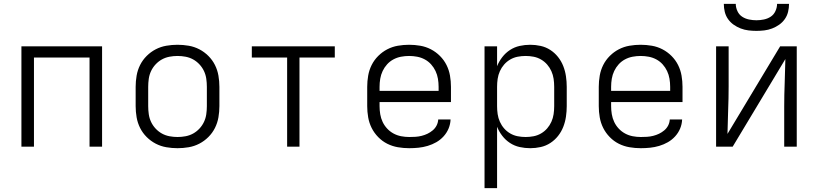

<svg xmlns="http://www.w3.org/2000/svg" viewBox="-20 -760 4240 995"><path d="M91 0V-520H509V0H444V-462H156V0Z M900 8Q871 8 842 3Q813 -2 787 -15.5Q761 -29 740 -50Q719 -71 706 -97Q693 -123 688 -152Q683 -181 683 -210V-310Q683 -339 688 -368Q693 -397 706 -423Q719 -449 740 -470Q761 -491 787 -504.5Q813 -518 842 -523Q871 -528 900 -528Q929 -528 958 -523Q987 -518 1013 -504.5Q1039 -491 1060 -470Q1081 -449 1094 -423Q1107 -397 1112 -368Q1117 -339 1117 -310V-210Q1117 -181 1112 -152Q1107 -123 1094 -97Q1081 -71 1060 -50Q1039 -29 1013 -15.5Q987 -2 958 3Q929 8 900 8ZM900 -50Q921 -50 942 -54Q963 -58 981 -68Q999 -78 1013.5 -93.5Q1028 -109 1037 -128Q1046 -147 1049 -168Q1052 -189 1052 -210V-310Q1052 -331 1049 -352Q1046 -373 1037 -392Q1028 -411 1013.5 -426.5Q999 -442 981 -452Q963 -462 942 -466Q921 -470 900 -470Q879 -470 858 -466Q837 -462 819 -452Q801 -442 786.5 -426.5Q772 -411 763 -392Q754 -373 751 -352Q748 -331 748 -310V-210Q748 -189 751 -168Q754 -147 763 -128Q772 -109 786.5 -93.5Q801 -78 819 -68Q837 -58 858 -54Q879 -50 900 -50Z M1468 0V-462H1285V-520H1715V-462H1532V0Z M2101 8Q2071 8 2042 3Q2013 -2 1987 -15Q1961 -28 1940 -49.5Q1919 -71 1906 -97Q1893 -123 1888 -152Q1883 -181 1883 -210V-310Q1883 -339 1888 -368Q1893 -397 1906 -423Q1919 -449 1940 -470Q1961 -491 1987 -504.5Q2013 -518 2042 -523Q2071 -528 2100 -528Q2129 -528 2158 -523Q2187 -518 2213 -504.5Q2239 -491 2260 -470Q2281 -449 2294 -423Q2307 -397 2312 -368Q2317 -339 2317 -310V-231H1947V-210Q1947 -189 1950.5 -168Q1954 -147 1963 -128Q1972 -109 1986.5 -93.5Q2001 -78 2019.5 -68Q2038 -58 2059 -54Q2080 -50 2101 -50Q2117 -50 2133 -51Q2149 -52 2165 -56Q2181 -60 2195.5 -67Q2210 -74 2222.5 -84.5Q2235 -95 2242.5 -109.5Q2250 -124 2251 -141H2315Q2314 -116 2304.5 -93.5Q2295 -71 2278.5 -53Q2262 -35 2241 -23Q2220 -11 2196.5 -4Q2173 3 2149 5.5Q2125 8 2101 8ZM1947 -289H2253V-310Q2253 -331 2249.5 -352Q2246 -373 2237 -392Q2228 -411 2214 -426.5Q2200 -442 2181.5 -452Q2163 -462 2142 -466Q2121 -470 2100 -470Q2079 -470 2058 -466Q2037 -462 2018.5 -452Q2000 -442 1986 -426.5Q1972 -411 1963 -392Q1954 -373 1950.5 -352Q1947 -331 1947 -310Z M2491 215V-520H2556V-417Q2566 -442 2583 -464Q2600 -486 2623 -501Q2646 -516 2673 -522Q2700 -528 2728 -528Q2755 -528 2782 -522Q2809 -516 2832 -501Q2855 -486 2872 -464.5Q2889 -443 2899 -417.5Q2909 -392 2913 -364.5Q2917 -337 2917 -310V-210Q2917 -183 2913 -155.5Q2909 -128 2899 -102.5Q2889 -77 2872 -55.5Q2855 -34 2832 -19Q2809 -4 2782 2Q2755 8 2728 8Q2700 8 2673 2Q2646 -4 2623 -19Q2600 -34 2583 -56Q2566 -78 2556 -103V215ZM2704 -50Q2725 -50 2745.5 -54Q2766 -58 2784 -68.5Q2802 -79 2815.5 -94.5Q2829 -110 2837.5 -129Q2846 -148 2849 -168.5Q2852 -189 2852 -210V-310Q2852 -331 2849 -351.5Q2846 -372 2837.5 -391Q2829 -410 2815.5 -425.5Q2802 -441 2784 -451.5Q2766 -462 2745.5 -466Q2725 -470 2704 -470Q2683 -470 2662.5 -466Q2642 -462 2624 -451.5Q2606 -441 2592.5 -425.5Q2579 -410 2570.5 -391Q2562 -372 2559 -351.5Q2556 -331 2556 -310V-210Q2556 -189 2559 -168.5Q2562 -148 2570.5 -129Q2579 -110 2592.5 -94.5Q2606 -79 2624 -68.5Q2642 -58 2662.5 -54Q2683 -50 2704 -50Z M3301 8Q3271 8 3242 3Q3213 -2 3187 -15Q3161 -28 3140 -49.5Q3119 -71 3106 -97Q3093 -123 3088 -152Q3083 -181 3083 -210V-310Q3083 -339 3088 -368Q3093 -397 3106 -423Q3119 -449 3140 -470Q3161 -491 3187 -504.5Q3213 -518 3242 -523Q3271 -528 3300 -528Q3329 -528 3358 -523Q3387 -518 3413 -504.5Q3439 -491 3460 -470Q3481 -449 3494 -423Q3507 -397 3512 -368Q3517 -339 3517 -310V-231H3147V-210Q3147 -189 3150.5 -168Q3154 -147 3163 -128Q3172 -109 3186.5 -93.5Q3201 -78 3219.5 -68Q3238 -58 3259 -54Q3280 -50 3301 -50Q3317 -50 3333 -51Q3349 -52 3365 -56Q3381 -60 3395.5 -67Q3410 -74 3422.5 -84.5Q3435 -95 3442.5 -109.5Q3450 -124 3451 -141H3515Q3514 -116 3504.5 -93.5Q3495 -71 3478.5 -53Q3462 -35 3441 -23Q3420 -11 3396.5 -4Q3373 3 3349 5.5Q3325 8 3301 8ZM3147 -289H3453V-310Q3453 -331 3449.5 -352Q3446 -373 3437 -392Q3428 -411 3414 -426.5Q3400 -442 3381.5 -452Q3363 -462 3342 -466Q3321 -470 3300 -470Q3279 -470 3258 -466Q3237 -462 3218.5 -452Q3200 -442 3186 -426.5Q3172 -411 3163 -392Q3154 -373 3150.5 -352Q3147 -331 3147 -310Z M3691 0V-520H3756V-312Q3756 -251 3753.5 -189.5Q3751 -128 3750 -66L4023 -520H4109V0H4044V-208Q4044 -269 4046.5 -330.5Q4049 -392 4050 -454L3777 0ZM3900 -600Q3879 -600 3858.5 -602.5Q3838 -605 3818.5 -612.5Q3799 -620 3782 -632Q3765 -644 3753 -661Q3741 -678 3736 -698.5Q3731 -719 3731 -740H3793Q3793 -721 3801.5 -702.5Q3810 -684 3826 -673.5Q3842 -663 3861.5 -659Q3881 -655 3900 -655Q3919 -655 3938.5 -659Q3958 -663 3974 -673.5Q3990 -684 3998.5 -702.5Q4007 -721 4007 -740H4069Q4069 -719 4064 -698.5Q4059 -678 4047 -661Q4035 -644 4018 -632Q4001 -620 3981.5 -612.5Q3962 -605 3941.5 -602.5Q3921 -600 3900 -600Z"/></svg>

Font: Iosevka Light Extended
Style: Regular
Weight: 300
Width: 7
Monospace: yes
Designer: Belleve Invis
Foundry: Belleve Invis
Version: Version 32.5.0; ttfautohint (v1.8.4)